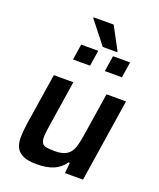

<svg xmlns="http://www.w3.org/2000/svg" viewBox="-164 -1003 921 1110"><g transform="rotate(20 297.0 -447.5)"><path d="M58 0ZM369 0 375 -65H367Q342 -28 301 -10Q260 8 197 8Q145 8 115 -5Q85 -18 71.5 -43Q58 -68 58 -105Q58 -142 65 -191L115 -510H235L193 -240Q185 -191 183.5 -163Q182 -135 190 -120.5Q198 -106 217 -102.5Q236 -99 269 -99Q304 -99 326.5 -107.5Q349 -116 363 -134Q377 -152 384.5 -180Q392 -208 398 -247L439 -510H559L480 0ZM188 -633ZM188 -633 203 -730H308L293 -633ZM384 -633 399 -730H504L489 -633ZM216 -760ZM325 -760 216 -898 217 -903H340L414 -765L413 -760Z"/></g></svg>

Font: Azeri Sans SemiBold
Style: Italic
Weight: 600
Designer: Hector Gatti & Omnibus-Type (original fonts) / Cristiano Sobral (main changes and remastering)
Foundry: Omnibus-Type
Version: Version 0.07;August 21, 2020;FontCreator 13.0.0.2681 64-bit;